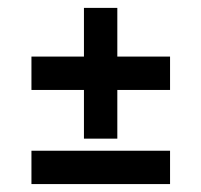

<svg xmlns="http://www.w3.org/2000/svg" viewBox="-20 -482 513 489"><path d="M60.1 -337.9H193.8V-461.9H278.8V-337.9H413.1V-252.9H278.8V-128.9H193.8V-252.9H60.1ZM60.1 -98.1H413.1V-13.2H60.1Z"/></svg>

Font: Berkshire Swash
Style: Regular
Weight: 400
Designer: Astigmatic (AOETI)
Foundry: Astigmatic (AOETI)
Version: Version 1.001